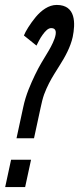

<svg xmlns="http://www.w3.org/2000/svg" viewBox="-20 -759 321 779"><path d="M118 -198 145 -323C149 -342 153 -359 159 -376C171 -408 186 -436 201 -460C208 -471 215 -482 221 -492C244 -528 266 -568 275 -609C286 -663 289 -739 210 -739C177 -739 148 -717 125 -690C102 -662 83 -631 77 -615L128 -574C133 -583 141 -602 153 -618C164 -633 175 -645 188 -645C232 -645 185 -565 172 -544C157 -519 139 -491 122 -455C105 -419 85 -376 74 -323L47 -198ZM1 0H82L106 -111H25Z"/></svg>

Font: League Gothic Condensed Italic
Style: Regular
Weight: 400
Width: 3
Designer: Tyler Finck
Foundry: The League of Moveable Type
Version: Version 1.001;PS 001.001;hotconv 1.0.56;makeotf.lib2.0.21325